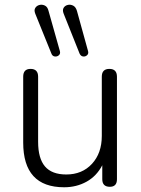

<svg xmlns="http://www.w3.org/2000/svg" viewBox="-20 -783 594 811"><path d="M316 -557 249 -725Q243 -740 248.5 -749.5Q254 -759 265.5 -762Q277 -765 288.5 -759.5Q300 -754 305 -737L352 -567Q355 -556 347.5 -549.5Q340 -543 330.5 -544.5Q321 -546 316 -557ZM197 -557 129 -725Q123 -740 129 -749.5Q135 -759 146.5 -762Q158 -765 169.5 -759.5Q181 -754 185 -737L233 -567Q236 -556 228.5 -549.5Q221 -543 211 -544.5Q201 -546 197 -557ZM251 8Q78 8 78 -181V-459Q78 -492 109 -492Q141 -492 141 -459V-184Q141 -114 170 -80Q199 -46 260 -46Q327 -46 368.5 -91Q410 -136 410 -209V-459Q410 -492 442 -492Q474 -492 474 -459V-26Q474 6 444 6Q412 6 412 -26V-85Q388 -39 345.5 -15.5Q303 8 251 8Z"/></svg>

Font: Chiron GoRound TC L
Style: Regular
Weight: 300
Designer: Ryoko NISHIZUKA 西塚涼子 (kana, bopomofo & ideographs); Paul D. Hunt (Latin, Greek & Cyrillic); Sandoll Communications 산돌커뮤니
Foundry: Adobe
Version: Version 1.000;hotconv 1.1.1;makeotfexe 2.6.0